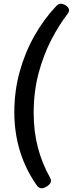

<svg xmlns="http://www.w3.org/2000/svg" viewBox="-20 -803 391 1032"><path d="M203 209Q190 209 179 195Q119 111 88 11.5Q57 -88 57 -200Q57 -313 85.5 -416.5Q114 -520 164.5 -609.5Q215 -699 281 -769Q293 -783 307 -783Q320 -783 335.5 -772.5Q351 -762 351 -748Q351 -737 341 -725Q298 -670 256.5 -590.5Q215 -511 188 -411.5Q161 -312 161 -196Q161 -96 183.5 -10.5Q206 75 249 152Q254 159 254 168Q254 184 235.5 196.5Q217 209 203 209Z"/></svg>

Font: Asap Semi Expanded Semi Expanded SemiBold
Style: Italic
Weight: 600
Width: 6
Italic angle: -6°
Designer: Pablo Cosgaya
Foundry: Omnibus-Type
Version: Version 3.001; ttfautohint (v1.8.4.7-5d5b)